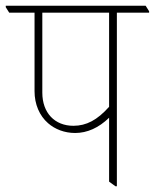

<svg xmlns="http://www.w3.org/2000/svg" viewBox="-42 -642 538 667"><path d="M219 -180C261 -180 301 -198 337 -233V-11L359 5H364V-598H476V-603L464 -622H-22V-617L-10 -598H78V-325C78 -280 95 -240 125 -214C149 -193 182 -180 219 -180ZM105 -320V-598H337V-271C296 -225 258 -205 213 -205C148 -205 105 -250 105 -320Z"/></svg>

Font: Noto Serif Devanagari SemiCondensed Thin
Style: Regular
Weight: 100
Width: 4
Designer: Universal Thirst, Indian Type Foundry and the Monotype Design Team
Foundry: Monotype Imaging Inc.
Version: Version 2.004